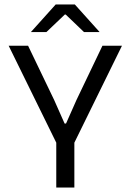

<svg xmlns="http://www.w3.org/2000/svg" viewBox="-20 -845 588 865"><path d="M238.5 -192 19 -639H106.5L224 -394.5L271 -288.5H277.5L324.5 -394.5L441.5 -639H529.5L310 -192ZM233.5 0V-269.5H315V0ZM231 -825H317L428 -701.5V-700.5H358.5L276 -779.5H272L189 -700.5H120V-701.5Z"/></svg>

Font: Anek Latin
Style: Regular
Weight: 400
Designer: Yesha Goshar
Foundry: Ek Type
Version: Version 1.003